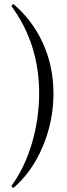

<svg xmlns="http://www.w3.org/2000/svg" viewBox="-20 -731 337 966"><path d="M47 215 37 205Q105 112 141 -11.5Q177 -135 177 -262Q177 -510 37 -701L47 -711Q143 -630 196 -513.5Q249 -397 249 -259.5Q249 -122 195 6.5Q141 135 47 215Z"/></svg>

Font: Almendra SC
Style: Regular
Weight: 400
Designer: Ana Sanfelippo
Foundry: Ana Sanfelippo
Version: Version 1.002